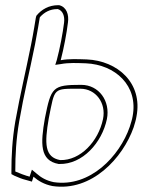

<svg xmlns="http://www.w3.org/2000/svg" viewBox="-20 -678 550 740"><path d="M39 -210C27 -140 24 -75 24 -20V-7L35 -1C51 6 65 12 78 15L103 22L109 3C127 19 151 33 182 39C334 62 454 -70 495 -187C499 -201 504 -215 506 -229C531 -358 433 -444 314 -449C280 -450 248 -452 214 -446C226 -492 237 -550 242 -592C246 -621 237 -651 208 -658H204C169 -658 140 -642 120 -617L118 -609C118 -609 108 -546 100 -507C77 -392 59 -321 39 -210ZM54 -210C73 -320 92 -392 115 -507C123 -547 133 -609 133 -609L134 -612C151 -631 173 -643 201 -643H203C222 -637 230 -616 227 -591C222 -550 211 -492 199 -447L193 -428L214 -431C246 -437 277 -435 311 -434C424 -429 514 -348 491 -229C489 -216 484 -203 480 -189C441 -76 327 45 187 24C158 18 138 6 121 -9L103 -24L94 3L85 0H84C73 -3 59 -9 44 -15L39 -17V-23C39 -78 42 -141 54 -210ZM153 -222C136 -125 133 -59 206 -46H207H209C298 -44 373 -128 392 -219C406 -289 361 -351 293 -351C182 -351 177 -342 153 -222ZM168 -222C192 -341 183 -336 290 -336C349 -336 390 -281 377 -219C359 -133 290 -59 212 -61C152 -72 151 -124 168 -222Z"/></svg>

Font: Snowfall
Style: BlkOlObl
Weight: 900
Designer: Jasper
Foundry: Cannot Into Space Fonts
Version: Version 0.9